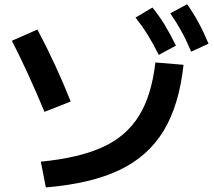

<svg xmlns="http://www.w3.org/2000/svg" viewBox="-20 -838 978 877"><path d="M689.8 -552.7 818.3 -542Q798.3 -357.3 727.1 -240.2Q655.8 -123.1 525.1 -61Q394.4 1 189.4 18.1L166.5 -99.5Q341.2 -116.7 448.8 -165.9Q556.4 -215 614.4 -308.3Q672.3 -401.5 689.8 -552.7ZM34.2 -651.8 150.9 -703.1Q191.9 -626.5 230.9 -542Q269.9 -457.5 303.1 -374.3L183.2 -327.1Q105.7 -513.3 34.2 -651.8ZM599.1 -757.7 676.2 -803.5Q707 -766 732.5 -724.1Q757.9 -682.1 783.6 -629.6L705.2 -587.1Q680.3 -637.7 655.2 -678Q630.2 -718.3 599.1 -757.7ZM757.8 -777.2 834.8 -818.4Q863.7 -777.8 886.9 -734.7Q910.2 -691.7 932.6 -638.4L853.2 -602Q831.8 -653 809.1 -694.4Q786.4 -735.8 757.8 -777.2Z"/></svg>

Font: Pretendard JP Variable
Style: Regular
Weight: 400
Designer: Base glyphs from Inter by Rasmus Andersson; Hangul glyphs from Noto Sans CJK(Source Han Sans) by Jang Soo-young and Kang
Foundry: Kil Hyung-jin
Version: Version 1.307;Glyphs 3.2 (3192)